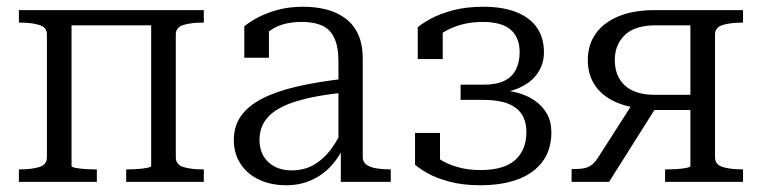

<svg xmlns="http://www.w3.org/2000/svg" viewBox="-20 -539 2259 569"><path d="M119 -73V-437Q119 -458 96.5 -465Q74 -472 38 -472H36V-509H192V-47Q192 -44 204 -41.5Q216 -39 233 -38Q250 -37 264 -37H267V0H36V-37H38Q74 -37 96.5 -44Q119 -51 119 -73ZM428 -47V-509H584V-472H582Q546 -472 523.5 -465Q501 -458 501 -437V-73Q501 -51 523.5 -44Q546 -37 582 -37H584V0H354V-37H355Q369 -37 386 -38Q403 -39 415.5 -41.5Q428 -44 428 -47ZM167 -464V-509H467V-464Z M1004 -306V-265Q951 -260 909 -251.5Q867 -243 837 -231.5Q807 -220 787.5 -204.5Q768 -189 758.5 -169Q749 -149 749 -124Q749 -97 760.5 -77Q772 -57 793.5 -45.5Q815 -34 844 -34Q882 -34 911.5 -51.5Q941 -69 963 -99.5Q985 -130 1000 -168L1002 -110Q986 -74 961 -47Q936 -20 902.5 -5Q869 10 828 10Q784 10 749 -6Q714 -22 693.5 -52.5Q673 -83 673 -124Q673 -165 694 -195Q715 -225 756.5 -246.5Q798 -268 860 -282.5Q922 -297 1004 -306ZM990 0V-107L983 -109V-356Q983 -401 970.5 -427Q958 -453 934 -463.5Q910 -474 875 -474Q823 -474 790 -454.5Q757 -435 738 -408Q736 -418 739 -427Q742 -436 747 -444Q752 -452 759.5 -457Q767 -462 777 -464V-368H704V-461Q718 -473 743 -486.5Q768 -500 802 -509.5Q836 -519 879 -519Q914 -519 945 -511.5Q976 -504 1001.5 -486Q1027 -468 1041 -438Q1055 -408 1055 -364V-73Q1055 -59 1066 -51Q1077 -43 1095.5 -40Q1114 -37 1137 -37H1138V0Z M1403 -35Q1474 -35 1507 -65Q1540 -95 1540 -147Q1540 -179 1526.5 -200Q1513 -221 1485 -232Q1457 -243 1413 -243H1345V-288H1412Q1452 -288 1475.5 -300Q1499 -312 1509.5 -334Q1520 -356 1520 -384Q1520 -427 1494 -450.5Q1468 -474 1410 -474Q1374 -474 1343.5 -465Q1313 -456 1290.5 -441Q1268 -426 1255 -406Q1252 -413 1253 -420.5Q1254 -428 1259.5 -435Q1265 -442 1273.5 -447Q1282 -452 1292 -454V-364H1218V-458Q1230 -469 1256.5 -483.5Q1283 -498 1322.5 -508.5Q1362 -519 1412 -519Q1471 -519 1511.5 -502.5Q1552 -486 1572 -456Q1592 -426 1592 -384Q1592 -349 1572.5 -321Q1553 -293 1515 -277Q1477 -261 1422 -261L1455 -282V-253L1427 -274Q1470 -274 1504 -266.5Q1538 -259 1562.5 -242.5Q1587 -226 1600.5 -202.5Q1614 -179 1614 -147Q1614 -96 1588.5 -61Q1563 -26 1516 -8Q1469 10 1403 10Q1352 10 1312.5 -0.5Q1273 -11 1247.5 -25.5Q1222 -40 1210 -51V-145H1284V-55Q1274 -57 1265.5 -62Q1257 -67 1251.5 -74Q1246 -81 1244.5 -88.5Q1243 -96 1247 -104Q1258 -84 1281 -68.5Q1304 -53 1335.5 -44Q1367 -35 1403 -35Z M2026 -464H1923Q1862 -464 1832 -435.5Q1802 -407 1802 -361Q1802 -313 1832 -285.5Q1862 -258 1921 -258H2047V-213H1909L1890 -216Q1837 -221 1799.5 -239Q1762 -257 1742 -288Q1722 -319 1722 -361Q1722 -405 1744.5 -438Q1767 -471 1811.5 -490Q1856 -509 1921 -509H2182V-472H2181Q2145 -472 2122 -465Q2099 -458 2099 -437V-73Q2099 -51 2122 -44Q2145 -37 2181 -37H2182V0H1951V-37H1955Q1969 -37 1986 -38Q2003 -39 2014.5 -41.5Q2026 -44 2026 -47ZM1856 -234 1925 -222 1785 0H1674V-38H1681Q1701 -38 1713.5 -41Q1726 -44 1735 -51.5Q1744 -59 1753 -73Z"/></svg>

Font: Roboto Serif 36pt Light
Style: Regular
Weight: 300
Designer: Greg Gazdowicz
Foundry: Commercial Type
Version: Version 1.008